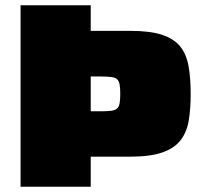

<svg xmlns="http://www.w3.org/2000/svg" viewBox="-20 -708 768 728"><path d="M58 0V-688H324V-591H474Q549 -591 594.5 -576Q640 -561 663.5 -531.5Q687 -502 695 -457Q703 -412 703 -352Q703 -297 696 -253Q689 -209 666 -178Q643 -147 597 -130.5Q551 -114 474 -114H324V0ZM324 -286H361Q387 -286 402 -288Q417 -290 424 -296.5Q431 -303 433.5 -316.5Q436 -330 436 -352Q436 -375 433.5 -388Q431 -401 424 -407.5Q417 -414 402 -416Q387 -418 361 -418H324Z"/></svg>

Font: Saira Expanded Black
Style: Regular
Weight: 900
Width: 7
Designer: Hector Gatti with collaboration of the Omnibus-Type team
Foundry: Omnibus-Type
Version: Version 1.101